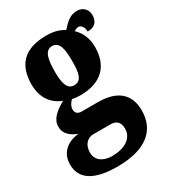

<svg xmlns="http://www.w3.org/2000/svg" viewBox="-210 -678 891 1009"><g transform="rotate(-30 235.5 -174.0)"><path d="M199 234C374 234 457 161 457 41C457 -55 399 -111 280 -111H180C161 -111 144 -120 144 -143C144 -165 159 -186 170 -193C180 -190 206 -188 218 -188C352 -188 411 -262 411 -370C411 -429 388 -468 360 -495C367 -499 375 -505 388 -505C399 -505 418 -492 418 -459C467 -459 483 -489 483 -522C483 -554 461 -582 423 -582C378 -582 353 -554 325 -523C293 -541 263 -550 218 -550C83 -550 23 -483 23 -365C23 -280 68 -229 124 -209C71 -179 34 -148 34 -103C34 -55 72 -32 107 -18C34 -11 -12 33 -12 100C-12 188 58 234 199 234ZM216 -250C172 -250 163 -298 163 -364C163 -433 172 -487 217 -487C263 -487 270 -435 270 -365C270 -297 263 -250 216 -250ZM202 172C153 172 110 148 110 99C110 41 148 23 172 23H279C317 23 333 46 333 80C333 137 283 172 202 172Z"/></g></svg>

Font: Noto Serif Georgian ExtraCondensed Black
Style: Regular
Weight: 900
Width: 2
Designer: Monotype Design Team, Akaki Razmadze
Foundry: Google LLC
Version: Version 2.003